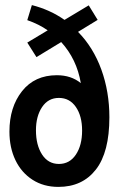

<svg xmlns="http://www.w3.org/2000/svg" viewBox="-20 -721 480 753"><path d="M409 -261Q409 -124 356 -56Q303 12 209 12Q151 12 107.5 -16Q64 -44 40.5 -93Q17 -142 17 -205Q17 -301 66.5 -363.5Q116 -426 203 -426Q259 -426 297 -395Q281 -489 220 -556L123 -497L87 -554L167 -602Q133 -626 87 -642L105 -701Q176 -683 233 -643L328 -700L363 -643L286 -596Q346 -535 377.5 -448Q409 -361 409 -261ZM302 -209Q302 -266 277.5 -301.5Q253 -337 211 -337Q169 -337 145 -301Q121 -265 121 -210Q121 -152 145 -115Q169 -78 211 -78Q253 -78 277.5 -114.5Q302 -151 302 -209Z"/></svg>

Font: Cabin Condensed Medium
Style: Regular
Weight: 500
Width: 3
Version: Version 2.001